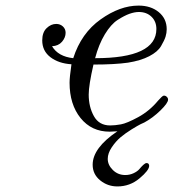

<svg xmlns="http://www.w3.org/2000/svg" viewBox="-20 -462 624 690"><path d="M131.8 -316.9Q131.8 -345.7 147.5 -360.8Q163.1 -376 182.1 -376Q196.3 -376 206.1 -366.9Q215.8 -357.9 215.8 -344.2Q215.8 -327.1 202.9 -312Q189.9 -296.9 167 -295.9Q189 -258.8 243.2 -252.9Q272 -342.8 341.6 -392.3Q411.1 -441.9 478 -441.9Q522 -441.9 550.5 -418.5Q579.1 -395 579.1 -356.9Q579.1 -343.8 575 -330.3Q570.8 -316.9 558.8 -296.4Q546.9 -275.9 516.4 -260Q485.8 -244.1 439.9 -236.8Q392.1 -230 315.9 -230Q298.8 -155.8 298.8 -122.1Q298.8 -78.1 317.4 -44.7Q335.9 -11.2 376 -11.2Q393.1 -11.2 414.6 -15.1Q436 -19 476.6 -41Q517.1 -63 547.9 -100.1Q563 -117.2 567.9 -118.2Q573.7 -119.1 578.9 -114.5Q584 -109.9 584 -104Q584 -91.8 556.4 -64.9Q528.8 -38.1 499 -22Q494.1 -20 485.1 -15.6Q476.1 -11.2 453.1 2.9Q430.2 17.1 413.1 31.5Q396 45.9 381.6 67.4Q367.2 88.9 367.2 108.9Q367.2 130.9 385.5 148.9Q403.8 167 430.2 167Q446.3 167 460.2 160.4Q474.1 153.8 481 145.5Q487.8 137.2 494.9 130.6Q502 124 506.8 124Q515.6 124 516.1 133.8Q516.1 149.9 481.4 179Q446.8 208 401.9 208Q366.7 208 339.8 186Q313 164.1 313 129.9Q313 69.8 401.9 9.8Q392.1 10.7 374 11.2Q309.1 11.2 269.5 -37.8Q230 -86.9 230 -165Q230 -184.1 236.8 -231Q190.9 -233.9 161.4 -256.3Q131.8 -278.8 131.8 -316.9ZM321.8 -252.9Q542 -252.9 542 -357.9Q542 -384.8 524.4 -401.9Q506.8 -418.9 479 -418.9Q463.9 -418.9 445.3 -412.4Q426.8 -405.8 402.8 -390.4Q378.9 -375 356.9 -338.9Q335 -302.7 321.8 -252.9Z"/></svg>

Font: CMU Classical Serif
Style: Italic
Weight: 500
Italic angle: -14.04°
Version: Version 0.7.0